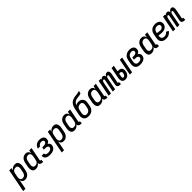

<svg xmlns="http://www.w3.org/2000/svg" viewBox="656 -3168 5806 5806"><g transform="rotate(-45 3559.5 -265.0)"><path d="M-31 210 113 -530H211L196 -453Q210 -474 228.5 -491.5Q247 -509 269 -520.5Q291 -532 314.5 -537Q338 -542 361 -542Q389 -542 414.5 -533.5Q440 -525 456.5 -506Q473 -487 482 -462Q491 -437 493 -410.5Q495 -384 492.5 -356Q490 -328 484 -300L461 -180Q456 -156 448.5 -132.5Q441 -109 427.5 -86.5Q414 -64 395.5 -45Q377 -26 354.5 -12.5Q332 1 307 6.5Q282 12 258 12Q233 12 209.5 5Q186 -2 168.5 -17.5Q151 -33 141.5 -54.5Q132 -76 127 -100L67 210ZM236 -73Q259 -73 283 -82Q307 -91 324.5 -109.5Q342 -128 351.5 -150.5Q361 -173 366 -196L389 -316Q393 -333 394 -350Q395 -367 392.5 -383Q390 -399 384 -413.5Q378 -428 366.5 -438Q355 -448 339.5 -452.5Q324 -457 307 -457Q285 -457 262 -450Q239 -443 220 -427.5Q201 -412 190.5 -390.5Q180 -369 175 -347L152 -227Q148 -209 146.5 -191Q145 -173 147 -155.5Q149 -138 155.5 -122.5Q162 -107 173 -95.5Q184 -84 201 -78.5Q218 -73 236 -73Z M715 12Q687 12 662 3.5Q637 -5 620 -24Q603 -43 594.5 -68Q586 -93 583.5 -119.5Q581 -146 584 -174Q587 -202 593 -230L616 -350Q621 -374 628.5 -397.5Q636 -421 649 -443.5Q662 -466 681 -485Q700 -504 722.5 -517.5Q745 -531 769.5 -536.5Q794 -542 818 -542Q843 -542 866.5 -535Q890 -528 907.5 -512.5Q925 -497 935 -475.5Q945 -454 949 -430L969 -530H1067L984 -102Q982 -96 983 -90.5Q984 -85 987.5 -81Q991 -77 996 -75Q1001 -73 1007 -73H1024V12H990Q969 12 948.5 7.5Q928 3 912.5 -9Q897 -21 889 -39.5Q881 -58 882 -80Q869 -58 850 -40Q831 -22 808.5 -10Q786 2 762 7Q738 12 715 12ZM770 -73Q792 -73 815 -80Q838 -87 857 -102.5Q876 -118 886.5 -139.5Q897 -161 901 -183L925 -303Q928 -321 929.5 -339Q931 -357 929.5 -374.5Q928 -392 921.5 -407.5Q915 -423 904 -434.5Q893 -446 876 -451.5Q859 -457 841 -457Q818 -457 794 -448Q770 -439 752.5 -420.5Q735 -402 725 -379.5Q715 -357 711 -334L687 -214Q684 -197 683 -180Q682 -163 684 -147Q686 -131 692.5 -116.5Q699 -102 710.5 -92Q722 -82 737.5 -77.5Q753 -73 770 -73Z M1328 12Q1301 12 1275 9.5Q1249 7 1225 0Q1201 -7 1179.5 -19.5Q1158 -32 1143.5 -51.5Q1129 -71 1123 -96Q1117 -121 1123 -148V-151H1220V-150Q1217 -136 1220.5 -123.5Q1224 -111 1232.5 -102Q1241 -93 1252.5 -87.5Q1264 -82 1276.5 -79Q1289 -76 1302 -74.5Q1315 -73 1328 -73Q1342 -73 1356.5 -74.5Q1371 -76 1385 -79.5Q1399 -83 1413 -89Q1427 -95 1439 -104.5Q1451 -114 1459 -127.5Q1467 -141 1470 -155Q1473 -169 1470 -182Q1467 -195 1457.5 -204Q1448 -213 1436.5 -219Q1425 -225 1412 -228Q1399 -231 1385 -232Q1371 -233 1357 -233H1296L1313 -318H1374Q1386 -318 1397.5 -319Q1409 -320 1420.5 -323Q1432 -326 1444 -330.5Q1456 -335 1466 -343Q1476 -351 1482 -362Q1488 -373 1491 -385Q1494 -402 1488 -417.5Q1482 -433 1469 -442Q1456 -451 1439.5 -454Q1423 -457 1406 -457Q1388 -457 1369.5 -453.5Q1351 -450 1334.5 -441Q1318 -432 1305.5 -416.5Q1293 -401 1289 -383H1192Q1197 -406 1207 -428Q1217 -450 1233.5 -469Q1250 -488 1270.5 -503Q1291 -518 1313.5 -526.5Q1336 -535 1359.5 -538.5Q1383 -542 1405 -542Q1431 -542 1456 -539Q1481 -536 1504 -527Q1527 -518 1545.5 -503Q1564 -488 1575 -467.5Q1586 -447 1588.5 -422Q1591 -397 1586 -371Q1583 -355 1576.5 -339Q1570 -323 1557 -310.5Q1544 -298 1528.5 -289.5Q1513 -281 1497 -275Q1516 -266 1531.5 -253Q1547 -240 1556.5 -222Q1566 -204 1567.5 -182.5Q1569 -161 1565 -139Q1560 -115 1548 -91.5Q1536 -68 1517 -49.5Q1498 -31 1474 -19Q1450 -7 1425.5 0Q1401 7 1376.5 9.5Q1352 12 1328 12Z M1619 210 1763 -530H1861L1846 -453Q1860 -474 1878.5 -491.5Q1897 -509 1919 -520.5Q1941 -532 1964.5 -537Q1988 -542 2011 -542Q2039 -542 2064.5 -533.5Q2090 -525 2106.5 -506Q2123 -487 2132 -462Q2141 -437 2143 -410.5Q2145 -384 2142.5 -356Q2140 -328 2134 -300L2111 -180Q2106 -156 2098.5 -132.5Q2091 -109 2077.5 -86.5Q2064 -64 2045.5 -45Q2027 -26 2004.5 -12.5Q1982 1 1957 6.5Q1932 12 1908 12Q1883 12 1859.5 5Q1836 -2 1818.5 -17.5Q1801 -33 1791.5 -54.5Q1782 -76 1777 -100L1717 210ZM1886 -73Q1909 -73 1933 -82Q1957 -91 1974.5 -109.5Q1992 -128 2001.5 -150.5Q2011 -173 2016 -196L2039 -316Q2043 -333 2044 -350Q2045 -367 2042.5 -383Q2040 -399 2034 -413.5Q2028 -428 2016.5 -438Q2005 -448 1989.5 -452.5Q1974 -457 1957 -457Q1935 -457 1912 -450Q1889 -443 1870 -427.5Q1851 -412 1840.5 -390.5Q1830 -369 1825 -347L1802 -227Q1798 -209 1796.5 -191Q1795 -173 1797 -155.5Q1799 -138 1805.5 -122.5Q1812 -107 1823 -95.5Q1834 -84 1851 -78.5Q1868 -73 1886 -73Z M2365 12Q2337 12 2312 3.5Q2287 -5 2270 -24Q2253 -43 2244.5 -68Q2236 -93 2233.5 -119.5Q2231 -146 2234 -174Q2237 -202 2243 -230L2266 -350Q2271 -374 2278.5 -397.5Q2286 -421 2299 -443.5Q2312 -466 2331 -485Q2350 -504 2372.5 -517.5Q2395 -531 2419.5 -536.5Q2444 -542 2468 -542Q2493 -542 2516.5 -535Q2540 -528 2557.5 -512.5Q2575 -497 2585 -475.5Q2595 -454 2599 -430L2619 -530H2717L2634 -102Q2632 -96 2633 -90.5Q2634 -85 2637.5 -81Q2641 -77 2646 -75Q2651 -73 2657 -73H2674V12H2640Q2619 12 2598.5 7.5Q2578 3 2562.5 -9Q2547 -21 2539 -39.5Q2531 -58 2532 -80Q2519 -58 2500 -40Q2481 -22 2458.5 -10Q2436 2 2412 7Q2388 12 2365 12ZM2420 -73Q2442 -73 2465 -80Q2488 -87 2507 -102.5Q2526 -118 2536.5 -139.5Q2547 -161 2551 -183L2575 -303Q2578 -321 2579.5 -339Q2581 -357 2579.5 -374.5Q2578 -392 2571.5 -407.5Q2565 -423 2554 -434.5Q2543 -446 2526 -451.5Q2509 -457 2491 -457Q2468 -457 2444 -448Q2420 -439 2402.5 -420.5Q2385 -402 2375 -379.5Q2365 -357 2361 -334L2337 -214Q2334 -197 2333 -180Q2332 -163 2334 -147Q2336 -131 2342.5 -116.5Q2349 -102 2360.5 -92Q2372 -82 2387.5 -77.5Q2403 -73 2420 -73Z M2974 12Q2942 12 2912.5 6Q2883 0 2858 -15Q2833 -30 2816 -54Q2799 -78 2791.5 -106.5Q2784 -135 2785 -166.5Q2786 -198 2793 -230L2823 -387Q2829 -419 2836.5 -450.5Q2844 -482 2855 -513Q2866 -544 2883.5 -574Q2901 -604 2926.5 -628Q2952 -652 2982.5 -668Q3013 -684 3045 -692.5Q3077 -701 3109 -704.5Q3141 -708 3173.5 -712Q3206 -716 3238 -723Q3270 -730 3302 -740L3285 -655Q3261 -644 3236 -637.5Q3211 -631 3186.5 -627.5Q3162 -624 3137.5 -622Q3113 -620 3088 -615Q3063 -610 3039 -599Q3015 -588 2995.5 -570Q2976 -552 2962 -529Q2948 -506 2941 -482Q2965 -503 2994.5 -512Q3024 -521 3053 -521Q3084 -521 3113.5 -514Q3143 -507 3167 -491.5Q3191 -476 3207.5 -452.5Q3224 -429 3231.5 -400.5Q3239 -372 3237.5 -341Q3236 -310 3230 -279L3211 -180Q3206 -154 3196 -128Q3186 -102 3169.5 -79Q3153 -56 3130 -37.5Q3107 -19 3081 -8Q3055 3 3027.5 7.5Q3000 12 2974 12ZM2976 -73Q2992 -73 3008 -76.5Q3024 -80 3040 -87.5Q3056 -95 3069 -107Q3082 -119 3092 -134Q3102 -149 3107.5 -164.5Q3113 -180 3116 -196L3135 -295Q3138 -312 3139.5 -329.5Q3141 -347 3138 -363Q3135 -379 3128 -393.5Q3121 -408 3109 -418Q3097 -428 3080.5 -431.5Q3064 -435 3047 -435Q3023 -435 2999.5 -428Q2976 -421 2955.5 -405Q2935 -389 2924 -366.5Q2913 -344 2908 -320L2887 -214Q2884 -196 2882.5 -179Q2881 -162 2884 -146Q2887 -130 2894 -115.5Q2901 -101 2913.5 -91Q2926 -81 2942 -77Q2958 -73 2976 -73Z M3465 12Q3437 12 3412 3.5Q3387 -5 3370 -24Q3353 -43 3344.5 -68Q3336 -93 3333.5 -119.5Q3331 -146 3334 -174Q3337 -202 3343 -230L3366 -350Q3371 -374 3378.5 -397.5Q3386 -421 3399 -443.5Q3412 -466 3431 -485Q3450 -504 3472.5 -517.5Q3495 -531 3519.5 -536.5Q3544 -542 3568 -542Q3593 -542 3616.5 -535Q3640 -528 3657.5 -512.5Q3675 -497 3685 -475.5Q3695 -454 3699 -430L3719 -530H3817L3734 -102Q3732 -96 3733 -90.5Q3734 -85 3737.5 -81Q3741 -77 3746 -75Q3751 -73 3757 -73H3774V12H3740Q3719 12 3698.5 7.5Q3678 3 3662.5 -9Q3647 -21 3639 -39.5Q3631 -58 3632 -80Q3619 -58 3600 -40Q3581 -22 3558.5 -10Q3536 2 3512 7Q3488 12 3465 12ZM3520 -73Q3542 -73 3565 -80Q3588 -87 3607 -102.5Q3626 -118 3636.5 -139.5Q3647 -161 3651 -183L3675 -303Q3678 -321 3679.5 -339Q3681 -357 3679.5 -374.5Q3678 -392 3671.5 -407.5Q3665 -423 3654 -434.5Q3643 -446 3626 -451.5Q3609 -457 3591 -457Q3568 -457 3544 -448Q3520 -439 3502.5 -420.5Q3485 -402 3475 -379.5Q3465 -357 3461 -334L3437 -214Q3434 -197 3433 -180Q3432 -163 3434 -147Q3436 -131 3442.5 -116.5Q3449 -102 3460.5 -92Q3472 -82 3487.5 -77.5Q3503 -73 3520 -73Z M4348 12H4314Q4298 12 4282.5 9.5Q4267 7 4253.5 1Q4240 -5 4229 -15.5Q4218 -26 4212.5 -40Q4207 -54 4207 -70Q4207 -86 4210 -102L4269 -405Q4270 -414 4270 -423Q4270 -432 4267 -440Q4264 -448 4257 -452.5Q4250 -457 4241 -457Q4232 -457 4223.5 -451.5Q4215 -446 4208.5 -438Q4202 -430 4198.5 -421Q4195 -412 4191.5 -403Q4188 -394 4186 -385Q4184 -376 4182 -367L4111 0H4013L4092 -405Q4093 -414 4093.5 -423Q4094 -432 4090.5 -440Q4087 -448 4080 -452.5Q4073 -457 4064 -457Q4055 -457 4046.5 -451.5Q4038 -446 4031.5 -438Q4025 -430 4021.5 -421Q4018 -412 4014.5 -403Q4011 -394 4009 -385Q4007 -376 4005 -367L3934 0H3836L3939 -530H4037L4028 -486Q4036 -497 4046 -508Q4056 -519 4067.5 -527Q4079 -535 4092 -538.5Q4105 -542 4118 -542Q4134 -542 4149 -536Q4164 -530 4172.5 -518Q4181 -506 4186 -491.5Q4191 -477 4191 -461Q4200 -477 4209.5 -491.5Q4219 -506 4232.5 -518Q4246 -530 4262.5 -536Q4279 -542 4295 -542Q4312 -542 4327 -535Q4342 -528 4351.5 -515.5Q4361 -503 4364.5 -487Q4368 -471 4369 -454.5Q4370 -438 4368 -420.5Q4366 -403 4363 -386L4308 -102Q4306 -96 4306.5 -90.5Q4307 -85 4311 -81Q4315 -77 4320 -75Q4325 -73 4331 -73H4348Z M4740 0 4843 -530H4941L4838 0ZM4545 12Q4521 12 4499 6.5Q4477 1 4459.5 -13Q4442 -27 4432 -46.5Q4422 -66 4417.5 -88.5Q4413 -111 4415 -135Q4417 -159 4421 -183L4489 -530H4587L4549 -334H4583Q4607 -334 4630 -329.5Q4653 -325 4672 -313.5Q4691 -302 4704 -284Q4717 -266 4722.5 -244.5Q4728 -223 4727.5 -199Q4727 -175 4722 -151Q4718 -130 4711 -109.5Q4704 -89 4692.5 -70Q4681 -51 4664.5 -34.5Q4648 -18 4628.5 -7.5Q4609 3 4587.5 7.5Q4566 12 4545 12ZM4548 -73Q4563 -73 4578.5 -82.5Q4594 -92 4603.5 -106Q4613 -120 4618.5 -135.5Q4624 -151 4627 -166Q4630 -181 4630.5 -195.5Q4631 -210 4625.5 -222Q4620 -234 4608.5 -241.5Q4597 -249 4583 -249H4532L4516 -167Q4514 -157 4512.5 -147Q4511 -137 4511.5 -127.5Q4512 -118 4513 -108.5Q4514 -99 4518 -91Q4522 -83 4530 -78Q4538 -73 4548 -73Z M5184 12Q5152 12 5120.5 7Q5089 2 5063.5 -13Q5038 -28 5019.5 -51.5Q5001 -75 4993 -104Q4985 -133 4985.5 -165Q4986 -197 4993 -230L5016 -350Q5021 -377 5031 -403Q5041 -429 5058.5 -452.5Q5076 -476 5100 -494Q5124 -512 5151 -523Q5178 -534 5205 -538Q5232 -542 5259 -542Q5284 -542 5309.5 -538.5Q5335 -535 5357 -525.5Q5379 -516 5397 -500.5Q5415 -485 5425.5 -464Q5436 -443 5438 -417.5Q5440 -392 5435 -366Q5432 -350 5425 -334Q5418 -318 5405 -305.5Q5392 -293 5376 -284.5Q5360 -276 5344 -270Q5364 -261 5379.5 -246.5Q5395 -232 5404.5 -213Q5414 -194 5415.5 -171.5Q5417 -149 5412 -126Q5408 -103 5396 -81Q5384 -59 5365 -42.5Q5346 -26 5323.5 -15.5Q5301 -5 5277.5 1Q5254 7 5230.5 9.5Q5207 12 5184 12ZM5186 -73Q5199 -73 5212 -74.5Q5225 -76 5238 -78.5Q5251 -81 5264.5 -86Q5278 -91 5289 -99Q5300 -107 5307.5 -119Q5315 -131 5318 -144Q5322 -165 5313 -184Q5304 -203 5287 -213Q5270 -223 5249.5 -226.5Q5229 -230 5207 -230H5146L5162 -315H5223Q5235 -315 5246.5 -316Q5258 -317 5269.5 -319.5Q5281 -322 5293 -326.5Q5305 -331 5315 -339Q5325 -347 5331.5 -358Q5338 -369 5340 -381Q5343 -398 5338 -414Q5333 -430 5321 -440Q5309 -450 5292.5 -453.5Q5276 -457 5259 -457Q5242 -457 5224.5 -454Q5207 -451 5191.5 -443.5Q5176 -436 5161.5 -424.5Q5147 -413 5136.5 -398Q5126 -383 5120 -366.5Q5114 -350 5111 -334L5087 -214Q5084 -196 5083 -178Q5082 -160 5085.5 -143Q5089 -126 5097.5 -112Q5106 -98 5119.5 -89Q5133 -80 5150.5 -76.5Q5168 -73 5186 -73Z M5665 12Q5637 12 5612 3.5Q5587 -5 5570 -24Q5553 -43 5544.5 -68Q5536 -93 5533.5 -119.5Q5531 -146 5534 -174Q5537 -202 5543 -230L5566 -350Q5571 -374 5578.5 -397.5Q5586 -421 5599 -443.5Q5612 -466 5631 -485Q5650 -504 5672.5 -517.5Q5695 -531 5719.5 -536.5Q5744 -542 5768 -542Q5793 -542 5816.5 -535Q5840 -528 5857.5 -512.5Q5875 -497 5885 -475.5Q5895 -454 5899 -430L5919 -530H6017L5934 -102Q5932 -96 5933 -90.5Q5934 -85 5937.5 -81Q5941 -77 5946 -75Q5951 -73 5957 -73H5974V12H5940Q5919 12 5898.5 7.5Q5878 3 5862.5 -9Q5847 -21 5839 -39.5Q5831 -58 5832 -80Q5819 -58 5800 -40Q5781 -22 5758.5 -10Q5736 2 5712 7Q5688 12 5665 12ZM5720 -73Q5742 -73 5765 -80Q5788 -87 5807 -102.5Q5826 -118 5836.5 -139.5Q5847 -161 5851 -183L5875 -303Q5878 -321 5879.5 -339Q5881 -357 5879.5 -374.5Q5878 -392 5871.5 -407.5Q5865 -423 5854 -434.5Q5843 -446 5826 -451.5Q5809 -457 5791 -457Q5768 -457 5744 -448Q5720 -439 5702.5 -420.5Q5685 -402 5675 -379.5Q5665 -357 5661 -334L5637 -214Q5634 -197 5633 -180Q5632 -163 5634 -147Q5636 -131 5642.5 -116.5Q5649 -102 5660.5 -92Q5672 -82 5687.5 -77.5Q5703 -73 5720 -73Z M6293 12Q6260 12 6228.5 6.5Q6197 1 6170 -13Q6143 -27 6123.5 -50.5Q6104 -74 6094.5 -103Q6085 -132 6085.5 -164.5Q6086 -197 6093 -230L6116 -350Q6121 -376 6131 -402.5Q6141 -429 6158 -452Q6175 -475 6198 -493.5Q6221 -512 6247.5 -523Q6274 -534 6301 -538Q6328 -542 6354 -542Q6382 -542 6409 -538Q6436 -534 6459.5 -524Q6483 -514 6502 -497Q6521 -480 6532 -457.5Q6543 -435 6547 -408Q6551 -381 6546 -354Q6541 -332 6530.5 -311.5Q6520 -291 6504 -273.5Q6488 -256 6468 -243Q6448 -230 6426.5 -222.5Q6405 -215 6383 -212.5Q6361 -210 6339 -210Q6320 -210 6301 -211Q6282 -212 6263.5 -213.5Q6245 -215 6226 -216.5Q6207 -218 6189 -223L6187 -214Q6184 -195 6183.5 -177Q6183 -159 6187 -142.5Q6191 -126 6201 -112Q6211 -98 6225 -89Q6239 -80 6257 -76.5Q6275 -73 6293 -73Q6312 -73 6331 -76.5Q6350 -80 6368.5 -89Q6387 -98 6402.5 -111.5Q6418 -125 6429 -142L6509 -104Q6492 -77 6467.5 -54Q6443 -31 6414 -15.5Q6385 0 6354 6Q6323 12 6293 12ZM6343 -291Q6360 -291 6377.5 -295.5Q6395 -300 6410 -310Q6425 -320 6436 -335.5Q6447 -351 6450 -368Q6454 -388 6447.5 -406.5Q6441 -425 6427 -436.5Q6413 -448 6394 -452.5Q6375 -457 6355 -457Q6339 -457 6321.5 -454Q6304 -451 6288.5 -443.5Q6273 -436 6259 -424Q6245 -412 6235 -397Q6225 -382 6219.5 -366Q6214 -350 6211 -334L6206 -310Q6222 -304 6239 -302Q6256 -300 6274 -298.5Q6292 -297 6309 -294Q6326 -291 6343 -291Z M7098 12H7064Q7048 12 7032.5 9.5Q7017 7 7003.5 1Q6990 -5 6979 -15.5Q6968 -26 6962.5 -40Q6957 -54 6957 -70Q6957 -86 6960 -102L7019 -405Q7020 -414 7020 -423Q7020 -432 7017 -440Q7014 -448 7007 -452.5Q7000 -457 6991 -457Q6982 -457 6973.5 -451.5Q6965 -446 6958.5 -438Q6952 -430 6948.5 -421Q6945 -412 6941.5 -403Q6938 -394 6936 -385Q6934 -376 6932 -367L6861 0H6763L6842 -405Q6843 -414 6843.5 -423Q6844 -432 6840.5 -440Q6837 -448 6830 -452.5Q6823 -457 6814 -457Q6805 -457 6796.5 -451.5Q6788 -446 6781.5 -438Q6775 -430 6771.5 -421Q6768 -412 6764.5 -403Q6761 -394 6759 -385Q6757 -376 6755 -367L6684 0H6586L6689 -530H6787L6778 -486Q6786 -497 6796 -508Q6806 -519 6817.5 -527Q6829 -535 6842 -538.5Q6855 -542 6868 -542Q6884 -542 6899 -536Q6914 -530 6922.5 -518Q6931 -506 6936 -491.5Q6941 -477 6941 -461Q6950 -477 6959.5 -491.5Q6969 -506 6982.5 -518Q6996 -530 7012.5 -536Q7029 -542 7045 -542Q7062 -542 7077 -535Q7092 -528 7101.5 -515.5Q7111 -503 7114.5 -487Q7118 -471 7119 -454.5Q7120 -438 7118 -420.5Q7116 -403 7113 -386L7058 -102Q7056 -96 7056.5 -90.5Q7057 -85 7061 -81Q7065 -77 7070 -75Q7075 -73 7081 -73H7098Z"/></g></svg>

Font: Lode Dark Term
Style: Bold Italic
Weight: 700
Italic angle: -11°
Monospace: yes
Designer: Belleve Invis
Foundry: Belleve Invis
Version: Version 29.2.0